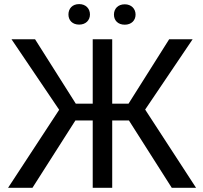

<svg xmlns="http://www.w3.org/2000/svg" viewBox="-20 -899 973 919"><path d="M802.2 0H918.5L674.8 -374.5L901.9 -710.9H789.6L595.2 -402.8H517.1V-710.9H423.8V-402.8H342.8L147.9 -710.9H35.2L263.2 -373.5L18.6 0H135.3L340.8 -322.3H423.8V0H517.1V-322.3H597.2ZM307.6 -829.6C307.6 -802.2 326.2 -781.2 358.9 -781.2C390.6 -781.2 410.6 -802.2 410.6 -829.6C410.6 -857.9 390.6 -879.4 358.9 -879.4C326.2 -879.4 307.6 -857.9 307.6 -829.6ZM525.4 -829.1C525.4 -801.3 544.4 -780.8 577.1 -780.8C608.9 -780.8 628.9 -801.3 628.9 -829.1C628.9 -856.9 608.9 -878.4 577.1 -878.4C544.4 -878.4 525.4 -856.9 525.4 -829.1Z"/></svg>

Font: Bert Sans
Style: Regular
Weight: 400
Designer: Christian Robertson (Google), Cristiano Sobral
Foundry: Google, Cristiano Sobral
Version: Version 3.101